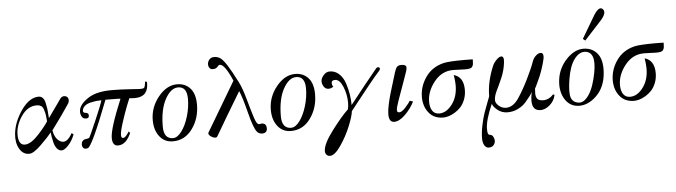

<svg xmlns="http://www.w3.org/2000/svg" viewBox="-55 -945 5088 1445"><g transform="rotate(-5 2489.5 -222.5)"><path d="M481 -108Q462 -58 430.5 -25.5Q399 7 378 4Q359 2 345 -16Q331 -34 324.5 -61Q318 -88 315 -105Q312 -122 311 -138Q283 -103 226.5 -48Q170 7 139 8Q91 10 63.5 -36.5Q36 -83 43 -152Q52 -240 113 -328Q174 -414 244 -414Q262 -414 274.5 -401Q287 -388 293 -360.5Q299 -333 301.5 -314Q304 -295 306 -260Q307 -251 307 -246L402 -380Q415 -402 436 -401Q457 -400 464.5 -383Q472 -366 461 -344Q403 -256 325 -152Q333 -109 352.5 -86Q372 -63 395 -60Q432 -55 467 -119Q481 -110 481 -108ZM291 -224Q290 -231 288 -253Q286 -275 283 -287.5Q280 -300 274.5 -316.5Q269 -333 257.5 -341Q246 -349 229 -350Q156 -354 105 -278Q57 -206 61 -130Q66 -58 117 -64Q160 -69 214.5 -128.5Q269 -188 291 -224Z M1065 -456Q1066 -452 1066 -444Q1066 -396 1044 -370Q1018 -340 960 -340L923 -343Q919 -336 899.5 -285.5Q880 -235 858 -167Q836 -99 836 -72Q836 -49 850 -49Q862 -49 876 -65.5Q890 -82 896 -94L906 -82Q869 4 808 4Q765 4 765 -56Q765 -126 856 -344Q856 -347 769 -347H743Q612 -8 580 4Q571 7 564 7Q551 7 543.5 -2.5Q536 -12 536 -25Q536 -41 544 -51.5Q552 -62 564 -64Q592 -68 596 -72Q603 -81 653.5 -198Q704 -315 712 -346Q695 -346 676 -344Q657 -342 630 -336Q603 -330 585.5 -315Q568 -300 566 -278Q566 -269 572.5 -265.5Q579 -262 587 -261.5Q595 -261 601.5 -256Q608 -251 608 -239Q608 -219 586 -219Q563 -219 553.5 -236.5Q544 -254 544 -273Q544 -329 626 -379Q688 -415 796 -415Q859 -415 932 -410Q1005 -405 1007 -405Q1030 -405 1038 -409Q1043 -411 1047 -427Q1051 -443 1051 -454Q1051 -457 1053 -457Q1054 -457 1057 -456Q1060 -455 1062 -455Q1065 -455 1065 -456Z M1426 -251Q1426 -147 1369.5 -69Q1313 9 1222 9Q1159 9 1121.5 -39Q1084 -87 1084 -162Q1084 -260 1147.5 -338Q1211 -416 1289 -416Q1350 -416 1388 -374.5Q1426 -333 1426 -251ZM1225 -15Q1258 -15 1290 -58Q1322 -101 1342 -168Q1362 -235 1362 -300Q1362 -392 1295 -392Q1240 -392 1197.5 -314.5Q1155 -237 1155 -108Q1155 -15 1225 -15Z M1934 -26Q1933 9 1896 9Q1871 9 1856 -10Q1832 -40 1802 -159Q1772 -278 1751 -324Q1635 -132 1557 2Q1553 9 1543 9Q1528 9 1510 -3Q1492 -15 1492 -27Q1492 -30 1493 -32L1715 -406Q1660 -534 1623 -534Q1615 -534 1610 -527Q1605 -520 1595.5 -513Q1586 -506 1567 -506Q1553 -506 1544 -517Q1535 -528 1535 -544Q1535 -564 1548 -580Q1561 -596 1585 -596Q1612 -596 1632 -582Q1652 -568 1680 -525Q1708 -482 1755 -390Q1779 -343 1802.5 -257.5Q1826 -172 1843.5 -117.5Q1861 -63 1878 -63Q1882 -63 1888.5 -64.5Q1895 -66 1898 -66Q1934 -66 1934 -26Z M2318 -251Q2318 -147 2261.5 -69Q2205 9 2114 9Q2051 9 2013.5 -39Q1976 -87 1976 -162Q1976 -260 2039.5 -338Q2103 -416 2181 -416Q2242 -416 2280 -374.5Q2318 -333 2318 -251ZM2117 -15Q2150 -15 2182 -58Q2214 -101 2234 -168Q2254 -235 2254 -300Q2254 -392 2187 -392Q2132 -392 2089.5 -314.5Q2047 -237 2047 -108Q2047 -15 2117 -15Z M2815 -386Q2778 -345 2732 -288Q2686 -231 2639 -171Q2592 -111 2583 -100Q2579 -62 2548.5 12.5Q2518 87 2472 154Q2426 221 2390 221Q2374 221 2364 210Q2354 199 2354 183Q2354 129 2429 30Q2504 -69 2554 -116Q2560 -137 2560 -165Q2560 -229 2536 -287Q2512 -345 2477 -345Q2450 -345 2450 -324Q2450 -310 2459 -294Q2440 -283 2424 -283Q2400 -283 2387.5 -303Q2375 -323 2375 -342Q2375 -366 2395.5 -389Q2416 -412 2442 -412Q2483 -412 2513 -384Q2543 -356 2557.5 -312Q2572 -268 2578.5 -226.5Q2585 -185 2585 -146Q2707 -301 2793 -405Q2799 -412 2807 -412Q2821 -412 2821 -399Q2821 -394 2815 -386Z M3048 -132Q3022 -80 2977.5 -36Q2933 8 2894 8Q2854 8 2854 -52Q2854 -80 2863.5 -124.5Q2873 -169 2882.5 -201.5Q2892 -234 2909.5 -290.5Q2927 -347 2932 -364Q2941 -393 2951.5 -403.5Q2962 -414 2986 -414Q3021 -414 3021 -390Q3021 -381 3016 -364Q3001 -320 2984 -272.5Q2967 -225 2957 -197.5Q2947 -170 2938 -144Q2929 -118 2925 -102.5Q2921 -87 2921 -77Q2921 -60 2938 -60Q2957 -60 2985.5 -91Q3014 -122 3023 -140Z M3523 -409V-402Q3523 -382 3521.5 -373Q3520 -364 3514 -354.5Q3508 -345 3495.5 -342Q3483 -339 3460 -339Q3446 -339 3413.5 -340.5Q3381 -342 3369 -342Q3283 -342 3225.5 -270Q3168 -198 3168 -119Q3168 -76 3185.5 -50.5Q3203 -25 3237 -25Q3291 -25 3334.5 -82.5Q3378 -140 3378 -225Q3378 -237 3377 -249.5Q3376 -262 3375 -271.5Q3374 -281 3372.5 -289Q3371 -297 3371 -300L3370 -304Q3444 -283 3444 -186Q3444 -146 3430.5 -112Q3417 -78 3397 -56.5Q3377 -35 3352 -20Q3327 -5 3305 1.5Q3283 8 3265 8Q3195 8 3156 -40Q3117 -88 3117 -159Q3117 -239 3165 -308.5Q3213 -378 3301 -400Q3340 -410 3465 -410Q3481 -410 3501 -409.5Q3521 -409 3523 -409Z M4113 -88Q4103 -43 4068.5 -13.5Q4034 16 3999 16Q3936 16 3936 -59Q3936 -73 3937.5 -86.5Q3939 -100 3941.5 -111Q3944 -122 3944 -126Q3937 -112 3926 -97Q3915 -82 3890.5 -53.5Q3866 -25 3829 -7Q3792 11 3751 11Q3706 11 3673.5 -16Q3641 -43 3637 -64Q3584 57 3584 122Q3584 149 3589 159Q3594 169 3600.5 168Q3607 167 3616.5 173Q3626 179 3632 197Q3635 206 3635 216Q3635 233 3623 248Q3611 263 3585 263Q3566 263 3553.5 243Q3541 223 3541 190Q3541 145 3552.5 90.5Q3564 36 3577 -1.5Q3590 -39 3605.5 -78Q3621 -117 3622 -121Q3622 -230 3671 -346Q3681 -370 3702 -391Q3723 -412 3738 -412Q3762 -412 3755 -362Q3748 -304 3725 -251Q3702 -198 3682.5 -158.5Q3663 -119 3663 -88Q3663 -66 3687 -45Q3711 -24 3742 -24Q3795 -24 3837 -86Q3876 -144 3915.5 -224Q3955 -304 3973 -356Q3982 -380 4000.5 -396.5Q4019 -413 4035 -413Q4056 -413 4056 -385Q4056 -376 4053 -362Q4045 -328 4033.5 -293.5Q4022 -259 4011.5 -234.5Q4001 -210 3991.5 -190.5Q3982 -171 3977 -160L3971 -150Q3969 -130 3969 -114Q3969 -87 3980.5 -71.5Q3992 -56 4026 -56Q4068 -56 4103 -94Z M4494 -202Q4481 -106 4420.5 -48.5Q4360 9 4293 9Q4222 9 4184 -52Q4146 -113 4158 -202Q4170 -289 4232 -353.5Q4294 -418 4363 -416Q4432 -414 4469.5 -361Q4507 -308 4494 -202ZM4426 -233Q4454 -389 4366 -392Q4323 -393 4287 -344Q4251 -295 4235 -198Q4219 -98 4232 -59Q4245 -20 4290 -15Q4330 -10 4367.5 -65.5Q4405 -121 4426 -233ZM4528 -703Q4562 -675 4504 -612L4379 -476L4362 -490L4452 -642Q4499 -726 4528 -703Z M4965 -409V-402Q4965 -382 4963.5 -373Q4962 -364 4956 -354.5Q4950 -345 4937.5 -342Q4925 -339 4902 -339Q4888 -339 4855.5 -340.5Q4823 -342 4811 -342Q4725 -342 4667.5 -270Q4610 -198 4610 -119Q4610 -76 4627.5 -50.5Q4645 -25 4679 -25Q4733 -25 4776.5 -82.5Q4820 -140 4820 -225Q4820 -237 4819 -249.5Q4818 -262 4817 -271.5Q4816 -281 4814.5 -289Q4813 -297 4813 -300L4812 -304Q4886 -283 4886 -186Q4886 -146 4872.5 -112Q4859 -78 4839 -56.5Q4819 -35 4794 -20Q4769 -5 4747 1.5Q4725 8 4707 8Q4637 8 4598 -40Q4559 -88 4559 -159Q4559 -239 4607 -308.5Q4655 -378 4743 -400Q4782 -410 4907 -410Q4923 -410 4943 -409.5Q4963 -409 4965 -409Z"/></g></svg>

Font: GFS BodoniClassic
Style: Regular
Weight: 400
Designer: George D. Matthiopoulos
Foundry: George D. Matthiopoulos
Version: Macromedia Fontographer 4.1.5 140901